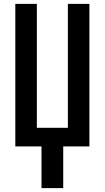

<svg xmlns="http://www.w3.org/2000/svg" viewBox="-20 -755 540 990"><path d="M194 215V0H59V-735H170V-96H330V-735H441V0H306V215Z"/></svg>

Font: Iosevka SS18
Style: Bold
Weight: 700
Monospace: yes
Designer: Belleve Invis
Foundry: Belleve Invis
Version: Version 25.1.1; ttfautohint (v1.8.4)